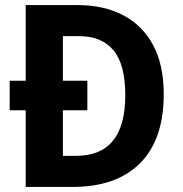

<svg xmlns="http://www.w3.org/2000/svg" viewBox="-20 -734 717 754"><path d="M285 -714Q388 -714 464 -674Q540 -634 581.5 -556.5Q623 -479 623 -364Q623 -186 530 -93Q437 0 266 0H81V-301H18V-417H81V-714ZM292 -592H227V-417H323V-301H227V-122H279Q472 -122 472 -360Q472 -481 425.5 -536.5Q379 -592 292 -592Z"/></svg>

Font: Noto Sans Gujarati UI SemiCondensed
Style: Bold
Weight: 700
Width: 4
Designer: Jelle Bosma - Monotype Design Team, Universal Thirst
Foundry: Monotype Imaging Inc.
Version: Version 2.106; ttfautohint (v1.8.4.7-5d5b)